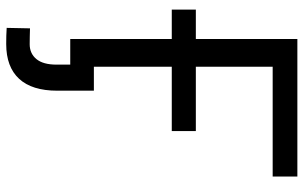

<svg xmlns="http://www.w3.org/2000/svg" viewBox="-199 -569 973 615"><g transform="rotate(90 287.5 -261.5)"><path d="M545.4 -727.5V-648.4H193.8V0H105V-727.5ZM10.7 -325.2V-402.3H399.9V-325.2ZM121.1 205.1Q107.9 205.1 94.7 204.8Q81.5 204.6 69.3 203.6L70.8 128.9Q83.5 129.4 96.2 129.6Q108.9 129.9 121.6 129.9Q151.4 129.9 169.2 108.4Q187 86.9 187 43.9V0H150.4V-75.7H270.5V41.5Q270.5 122.6 232.4 163.8Q194.3 205.1 121.1 205.1Z"/></g></svg>

Font: Inter 28pt
Style: Regular
Weight: 400
Designer: Rasmus Andersson
Foundry: rsms
Version: Version 4.001;git-66647c0bb